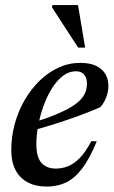

<svg xmlns="http://www.w3.org/2000/svg" viewBox="-20 -710 442 742"><path d="M274 -434.5Q246 -434.5 222.2 -416Q198.5 -397.5 179.8 -367Q161 -336.5 147.8 -299.5Q134.5 -262.5 127.5 -224.5Q120.5 -186.5 120.5 -153.5Q120.5 -102 140.5 -80.2Q160.5 -58.5 195.5 -58.5Q220.5 -58.5 243.5 -67.8Q266.5 -77 288.8 -100Q311 -123 333 -164.5L354 -164Q326 -95.5 296.5 -57.5Q267 -19.5 234 -4.2Q201 11 160.5 11Q117.5 11 86.8 -5.5Q56 -22 39.8 -53.2Q23.5 -84.5 23.5 -129Q23.5 -181.5 37 -231Q50.5 -280.5 75.2 -323.2Q100 -366 133.2 -398.2Q166.5 -430.5 206.2 -448.8Q246 -467 290 -467Q329 -467 353 -454.8Q377 -442.5 388 -422.5Q399 -402.5 399 -378.5Q399 -356 390.5 -333.8Q382 -311.5 367 -295.5Q342 -284.5 311 -272.5Q280 -260.5 245.8 -248.8Q211.5 -237 175.8 -226Q140 -215 104.5 -205.5L106.5 -236Q157.5 -251.5 193.8 -266.5Q230 -281.5 254 -296Q278 -310.5 291.5 -325Q305 -339.5 310.5 -355Q316 -370.5 316 -387Q316 -401.5 311.2 -412Q306.5 -422.5 297 -428.5Q287.5 -434.5 274 -434.5ZM309 -526H282L181 -681.5L182.5 -690.5H281.5Z"/></svg>

Font: Newsreader 36pt Medium
Style: Italic
Weight: 500
Italic angle: -17°
Designer: Hugues Gentile
Foundry: Production Type
Version: Version 1.003